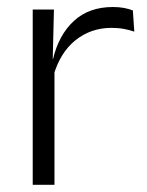

<svg xmlns="http://www.w3.org/2000/svg" viewBox="-20 -514 409 534"><path d="M128 -301.5 112.5 -348 127.5 -350Q143.5 -417 185.5 -455.8Q227.5 -494.5 294 -494.5Q311.5 -494.5 325.5 -491.8Q339.5 -489 349.5 -485L353.5 -426Q341 -430.5 325 -433.5Q309 -436.5 290 -436.5Q233 -436.5 190 -402.2Q147 -368 128 -301.5ZM71 0V-487.5H130L126.5 -341L131.5 -336V0Z"/></svg>

Font: Anek Odia Medium Light
Style: Regular
Weight: 300
Version: Version 1.003